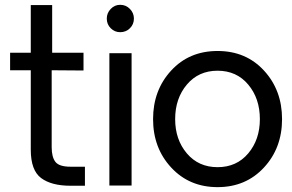

<svg xmlns="http://www.w3.org/2000/svg" viewBox="-20 -771 1214 798"><path d="M272.9 1Q193.8 1 150.9 -31Q107.9 -63 107.9 -148.9V-479H22V-551.8H107.9V-750H196.8V-551.8H327.1V-478L194.8 -479V-159.2Q194.8 -118.2 210.4 -98.1Q226.1 -78.1 272.9 -78.1H333V1Z M479.5 -637.2Q456.5 -637.2 440.2 -653.6Q423.8 -669.9 423.8 -693.8Q423.8 -716.8 440.2 -733.9Q456.5 -751 479.5 -751Q503.4 -751 520 -733.9Q536.6 -716.8 536.6 -693.8Q536.6 -669.9 520 -653.6Q503.4 -637.2 479.5 -637.2ZM434.6 -549.8H526.9V0H434.6Z M1076.9 -74.5Q1001.5 6.8 884.3 6.8Q767.1 6.8 691.7 -74.5Q616.2 -155.8 616.2 -275.9Q616.2 -396 691.2 -477.5Q766.1 -559.1 884.3 -559.1Q1002.4 -559.1 1077.4 -477.5Q1152.3 -396 1152.3 -275.9Q1152.3 -155.8 1076.9 -74.5ZM1060.1 -275.9Q1060.1 -361.8 1011.7 -419.4Q963.4 -477.1 884.3 -477.1Q805.2 -477.1 756.6 -419.4Q708 -361.8 708 -275.9Q708 -190.9 756.6 -133.5Q805.2 -76.2 884.3 -76.2Q963.4 -76.2 1011.7 -133.5Q1060.1 -190.9 1060.1 -275.9Z"/></svg>

Font: Oakes Grotesk
Style: Regular
Weight: 400
Designer: Samuel Oakes
Foundry: Samuel Oakes
Version: Version 1.0 | wf-rip DC20170320